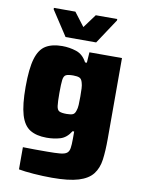

<svg xmlns="http://www.w3.org/2000/svg" viewBox="-99 -784 782 1057"><g transform="rotate(10 292.0 -255.5)"><path d="M266 206Q216 206 163.5 202Q111 198 80 192V68Q112 69 147 69Q182 69 215 69Q261 69 287.5 66.5Q314 64 325.5 55Q337 46 340 27Q343 8 343 -24V-66H334Q310 -27 275 -16.5Q240 -6 199 -6Q142 -6 106 -28Q70 -50 53.5 -106Q37 -162 37 -262Q37 -364 53.5 -419.5Q70 -475 105.5 -496.5Q141 -518 197 -518Q238 -518 276 -505.5Q314 -493 336 -451H346L350 -510H532V-57Q532 9 525.5 58Q519 107 493.5 140Q468 173 414 189.5Q360 206 266 206ZM285 -154Q308 -154 319.5 -159Q331 -164 336 -182Q341 -195 342 -214.5Q343 -234 343 -261Q343 -288 342 -307Q341 -326 337 -338Q332 -358 320 -363.5Q308 -369 285 -369Q257 -369 244.5 -363Q232 -357 229 -334.5Q226 -312 226 -261Q226 -211 229 -188.5Q232 -166 244.5 -160Q257 -154 285 -154ZM206 -570 115 -709V-717H235L293 -641L349 -717H469V-709L377 -570Z"/></g></svg>

Font: Saira ExtraBold
Style: Regular
Weight: 800
Designer: Hector Gatti with collaboration of the Omnibus-Type team
Foundry: Omnibus-Type
Version: Version 1.100; ttfautohint (v1.8.3)